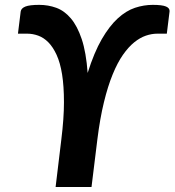

<svg xmlns="http://www.w3.org/2000/svg" viewBox="-20 -750 700 770"><path d="M347 0H203L226 -191Q236.5 -275.5 236.5 -340Q236.5 -404.5 229 -451.5Q221.5 -498.5 207 -530Q192.5 -561.5 174 -580.2Q155.5 -599 133.5 -607Q111.5 -615 89 -615H52L63 -704Q65 -717 82 -723.8Q99 -730.5 137.5 -730.5Q173 -730.5 205.5 -718.8Q238 -707 264 -676.5Q290 -646 307.8 -593Q325.5 -540 331.5 -457.5Q357.5 -540 388.2 -593Q419 -646 452.5 -676.5Q486 -707 521.5 -718.8Q557 -730.5 592.5 -730.5Q630.5 -730.5 646 -723.8Q661.5 -717 660 -704L649 -615H611Q588.5 -615 565 -607Q541.5 -599 518.2 -580.2Q495 -561.5 473 -530Q451 -498.5 431.8 -451.5Q412.5 -404.5 396.8 -340Q381 -275.5 370.5 -191Z"/></svg>

Font: Lato Heavy
Style: Italic
Weight: 800
Italic angle: -7°
Designer: Lukasz Dziedzic
Foundry: tyPoland Lukasz Dziedzic
Version: Version 2.007; 2014-02-27